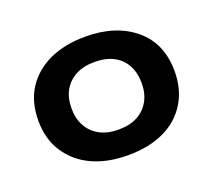

<svg xmlns="http://www.w3.org/2000/svg" viewBox="-73 -830 609 548"><g transform="rotate(-20 231.0 -556.0)"><path d="M232 -376Q169 -376 123 -397.5Q77 -419 50.5 -459.5Q24 -500 24 -556Q24 -613 50 -653Q76 -693 122.5 -714.5Q169 -736 232 -736Q324 -736 381 -688.5Q438 -641 438 -556Q438 -501 412.5 -460Q387 -419 341 -397.5Q295 -376 232 -376ZM231 -454Q265 -454 288.5 -466.5Q312 -479 325 -502Q338 -525 338 -556Q338 -588 325.5 -611Q313 -634 289.5 -646.5Q266 -659 231 -659Q198 -659 174.5 -646.5Q151 -634 138 -611.5Q125 -589 125 -556Q125 -525 138 -502Q151 -479 174.5 -466.5Q198 -454 231 -454Z"/></g></svg>

Font: Mona Sans Expanded SemiBold
Style: Regular
Weight: 600
Width: 7
Designer: Deni Anggara
Foundry: GitHub
Version: Version 2.000